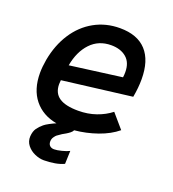

<svg xmlns="http://www.w3.org/2000/svg" viewBox="-138 -664 876 973"><g transform="rotate(20 300.0 -178.0)"><path d="M444 -358Q444 -410 413 -436.2Q382 -462.5 331 -462.5Q263.5 -462.5 220 -416.5Q176.5 -370.5 162.5 -293L442 -330Q444 -343.5 444 -358ZM102.5 111.5Q104.5 84 116 67.8Q127.5 51.5 144.5 37.5Q153.5 30 170.8 20.8Q188 11.5 204.5 4.5Q127 -9.5 83 -64.2Q39 -119 39 -207.5Q39 -239.5 46 -280Q61.5 -364 102.5 -427Q143.5 -490 205.5 -524.5Q267.5 -559 343.5 -559Q437.5 -559 485.8 -506.2Q534 -453.5 534 -352.5Q534 -307 524.5 -255L151 -208.5Q149.5 -197.5 149.5 -187Q149.5 -139 183 -116Q216.5 -93 286 -93Q337.5 -93 382 -108.5Q426.5 -124 460 -150.5L525 -75Q484 -41 424.2 -20Q364.5 1 301 7Q298 14.5 288.8 22Q279.5 29.5 268.5 36Q257.5 42.5 250 46.5Q230.5 60 226 63.2Q221.5 66.5 214 77.2Q206.5 88 206.5 102Q206.5 116.5 215.2 124.5Q224 132.5 238 132.5Q254 132.5 279 126Q304 119.5 318.5 112L316 182.5Q295.5 192.5 266.8 197.5Q238 202.5 208.5 202.5Q184.5 202.5 159.2 191.5Q134 180.5 117.5 159.8Q101 139 102.5 111.5Z"/></g></svg>

Font: JuliaMono SemiBold
Style: Italic
Weight: 600
Italic angle: -9°
Monospace: yes
Designer: cormullion
Foundry: corm
Version: Version 0.056; ttfautohint (v1.8.4)